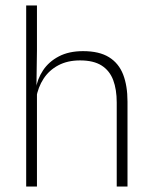

<svg xmlns="http://www.w3.org/2000/svg" viewBox="-20 -684 556 704"><path d="M408 0V-308Q408 -356 395 -390.5Q382 -425 352.5 -443.8Q323 -462.5 273.5 -462.5Q227.5 -462.5 193.8 -444.5Q160 -426.5 139.8 -395.5Q119.5 -364.5 112.5 -324L99 -356H111Q116.5 -394 137.8 -426Q159 -458 195.8 -477.2Q232.5 -496.5 284.5 -496.5Q344 -496.5 379.8 -474.2Q415.5 -452 431.5 -410.8Q447.5 -369.5 447.5 -311.5V0ZM76 0V-664H115.5V-498.5L113.5 -359L115.5 -355V0Z"/></svg>

Font: Anek Telugu ExtraLight
Style: Regular
Weight: 250
Version: Version 1.003